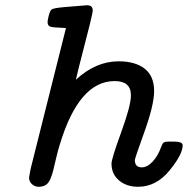

<svg xmlns="http://www.w3.org/2000/svg" viewBox="-20 -714 723 739"><path d="M91.8 -30.8Q91.8 -31.7 98.1 -64.9L233.9 -606Q225.1 -606.9 212.2 -607.4Q199.2 -607.9 192.1 -608.4Q185.1 -608.9 177.5 -610.4Q169.9 -611.8 166.5 -616.5Q163.1 -621.1 163.1 -628.9Q163.1 -635.7 167.5 -653.3Q171.9 -670.9 178 -677Q184.1 -683.1 231 -687Q271 -689.9 304.2 -692.9Q306.2 -692.9 310.1 -693.4Q314 -693.8 314.9 -693.8Q336.9 -693.8 336.9 -673.8Q336.9 -666 326.4 -623Q315.9 -580.1 298.3 -512.9Q280.8 -445.8 272 -407.2Q349.1 -478 436 -478Q501 -478 537.1 -449.5Q573.2 -420.9 573.2 -363.8Q573.2 -310.5 536.1 -207.3Q499 -104 499 -98.1Q499 -70.3 524.9 -69.8Q546.9 -69.8 567.4 -91.8Q587.9 -113.8 600.1 -147.9Q605 -162.1 610.1 -165.5Q615.2 -168.9 627 -168.9H651.9Q682.6 -168.9 683.1 -154.8Q683.1 -119.6 632.1 -57.4Q581.1 4.9 511.2 4.9Q467.3 4.9 438.2 -19.5Q409.2 -43.9 409.2 -84Q409.2 -103 446.5 -205.1Q483.9 -307.1 483.9 -347.2Q483.9 -401.9 421.9 -401.9Q421.4 -401.9 420.9 -401.9Q283.7 -401.9 210 -157.2Q203.1 -135.3 196 -105.2Q189 -75.2 185.1 -59.1Q181.2 -43 174.1 -25.9Q167 -8.8 156 -2Q145 4.9 128.9 4.9Q113.8 4.9 102.8 -5.4Q91.8 -15.6 91.8 -30.8Z"/></svg>

Font: CMU Concrete
Style: BoldItalic
Weight: 700
Italic angle: -14.04°
Version: Version 0.7.0